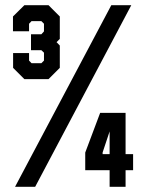

<svg xmlns="http://www.w3.org/2000/svg" viewBox="-20 -720 558 740"><path d="M74 -415 30.5 -458.5V-515.5H92V-486.5L101.5 -476.5H139.5L149.5 -486.5V-517L139.5 -526.5H99.5V-588H139.5L149.5 -599V-628.5L139.5 -638.5H101.5L92 -628.5V-599.5H30V-656.5L74 -700H167L210.5 -656.5V-570L198 -557.5L210.5 -544.5V-458.5L167 -415ZM38 0 409 -700H486L115.5 0ZM402.5 0V-64H308.5V-132L366 -285H464V-126H493V-64H464V0ZM375.5 -126H402.5V-213.5L375.5 -132.5Z"/></svg>

Font: Tourney Condensed Black
Style: Regular
Weight: 900
Width: 3
Designer: Tyler Finck
Foundry: Etcetera Type Co
Version: Version 1.010; ttfautohint (v1.8.3)